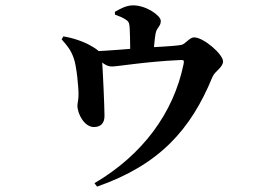

<svg xmlns="http://www.w3.org/2000/svg" viewBox="-20 -621 1040 714"><path d="M331.3 60.2 341 73C572.4 -8 689.5 -138.2 770.2 -335.2C779.9 -357.3 809.5 -370.6 809.5 -392.7C809.5 -418.9 737.7 -482 701.8 -482C684.2 -482 669.8 -456.6 653.6 -453.8C617.9 -448.1 555.1 -446.6 505.7 -442.6C462.7 -439 389.4 -433 325.4 -429.8L324.7 -416.8C361.1 -387.5 374 -373.7 396.3 -373.7C417 -373.7 520.4 -391.8 651.3 -397.8C663.7 -398.5 665.5 -396 662.5 -381.8C624.9 -199.8 509.4 -44.5 331.3 60.2ZM329.4 -148.6C353.8 -148.9 368.6 -161.7 368.6 -190.1C368.6 -224.5 362.5 -356.9 359.7 -395.2C357.7 -424.2 350.8 -431.9 318.9 -450.3C290.5 -467.1 247.4 -481 215.4 -485.6L209.3 -474.5C229.3 -452.1 243 -436 253.7 -406C264.8 -377.9 273.1 -290.9 271.9 -263.5C271.4 -248.3 267.9 -236.2 267.9 -228.2C268.2 -195.8 294.8 -148.3 329.4 -148.6ZM464.1 -406.5 551.1 -409C551.1 -431.9 554.5 -474.6 558.7 -496.9C563.7 -520.9 577.9 -522 577.9 -543.3C577.9 -562.9 524.2 -601.1 475 -601.1C449.1 -601.1 425.8 -587.6 407.4 -577.2V-566.6C422.6 -561.2 436.5 -556 448.4 -547.6C461.1 -539.7 461.4 -530.9 462.4 -513.1C464.4 -477.9 464.1 -418.5 464.1 -406.5Z"/></svg>

Font: Source Han Serif CN VF
Style: Regular
Weight: 250
Designer: Ryoko NISHIZUKA 西塚涼子 (kana & ideographs); Frank Grießhammer (Latin, Greek & Cyrillic); Wenlong ZHANG 张文龙 (bopomofo); San
Foundry: Adobe
Version: Version 2.002;hotconv 1.1.0;makeotfexe 2.6.0